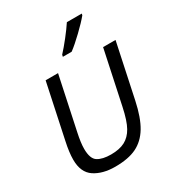

<svg xmlns="http://www.w3.org/2000/svg" viewBox="-217 -1060 1113 1209"><g transform="rotate(-30 339.5 -455.5)"><path d="M264.2 15.1Q173.3 15.1 114.7 -23.9Q56.2 -63 56.2 -155.3Q56.2 -208.5 72.3 -282.2L155.8 -675.8H246.1L164.6 -292Q149.9 -224.1 149.9 -180.2Q149.9 -107.9 184.1 -86.4Q218.3 -64.9 279.8 -64.9Q341.8 -64.9 381.3 -85.7Q420.9 -106.4 446.5 -151.9Q472.2 -197.3 491.7 -290L573.7 -675.8H664.1L580.6 -282.2Q557.1 -171.4 518.6 -107.4Q480 -43.5 420.2 -14.2Q360.4 15.1 264.2 15.1ZM387.7 -749.5H323.7L326.7 -763.2Q357.4 -796.4 394.5 -843.5Q431.6 -890.6 454.6 -925.8H563L560.5 -914.6Q531.7 -879.4 478.5 -828.4Q425.3 -777.3 387.7 -749.5Z"/></g></svg>

Font: Cadman
Style: Italic
Weight: 400
Italic angle: -12°
Designer: Paul James MIller
Foundry: High-Logic / Made with FontCreator
Version: Version 2.114;March 28, 2021;FontCreator 13.0.0.2683 64-bit